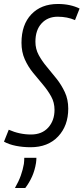

<svg xmlns="http://www.w3.org/2000/svg" viewBox="-42 -730 420 965"><path d="M358 -687 335 -629Q296 -646 248 -646Q198 -646 167 -612.5Q136 -579 136 -520Q136 -484 152.5 -453.5Q169 -423 193.5 -394Q218 -365 242.5 -334Q267 -303 284 -266.5Q301 -230 301 -184Q301 -98 250 -44Q199 10 112 10Q73 10 38 3Q3 -4 -22 -18L2 -78Q56 -54 114 -54Q169 -54 200.5 -89Q232 -124 232 -178Q232 -215 215 -245.5Q198 -276 173.5 -305Q149 -334 124 -364.5Q99 -395 82.5 -432Q66 -469 66 -515Q66 -606 115.5 -658Q165 -710 249 -710Q281 -710 308.5 -704Q336 -698 358 -687ZM80 63H141Q141 74 139 89Q133 126 119.5 156.5Q106 187 85 215H33Q52 182 62.5 152.5Q73 123 78 94Q80 78 80 63Z"/></svg>

Font: Georama Condensed
Style: Italic
Weight: 400
Width: 3
Italic angle: -9°
Designer: Jean-Baptiste Levee
Foundry: Production Type
Version: Version 1.000